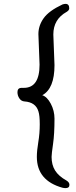

<svg xmlns="http://www.w3.org/2000/svg" viewBox="-20 -805 390 990"><path d="M318 165Q311 165 302 163Q170 126 170 4Q170 -28 177.5 -72.5Q185 -117 185 -164Q185 -210 178 -231Q164 -278 106 -282Q90 -283 80 -297.5Q70 -312 70 -330Q70 -352 92 -352H103Q184 -352 184 -472L178 -629Q178 -673 205 -711Q232 -749 302 -782Q311 -785 318 -785Q337 -785 337 -762Q337 -752 324 -744Q255 -706 255 -627L261 -469Q261 -348 198 -314Q223 -306 242 -270Q261 -234 261 -193Q261 -114 253.5 -62.5Q246 -11 246 4Q246 45 264 74Q282 103 323 126Q338 135 338 148Q338 165 318 165Z"/></svg>

Font: linja waso lili
Style: Bold
Weight: 400
Designer: Fontworks Inc.
Version: Version 1.000;August 6, 2022;FontCreator 14.0.0.2814 64-bit